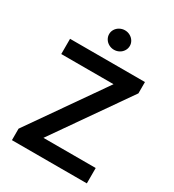

<svg xmlns="http://www.w3.org/2000/svg" viewBox="-215 -1040 1055 1162"><g transform="rotate(30 312.5 -459.0)"><path d="M51.8 -80.1 415 -600.6H49.8V-707H573.2V-627.9L210 -107.4H575.2V0H51.8ZM240.2 -850.6Q240.2 -868.7 250 -884.3Q259.8 -899.9 276.6 -908.9Q293.5 -918 312.5 -918Q332 -918 348.6 -908.9Q365.2 -899.9 375 -884.3Q384.8 -868.7 384.8 -850.6Q384.8 -832 375 -816.2Q365.2 -800.3 348.6 -791.3Q332 -782.2 312.5 -782.2Q293.5 -782.2 276.6 -791.3Q259.8 -800.3 250 -816.2Q240.2 -832 240.2 -850.6Z"/></g></svg>

Font: WEMIX Pretendard SemiBold
Style: Regular
Weight: 600
Designer: Base glyphs from Inter by Rasmus Andersson; Hangeul glyphs from Noto Sans CJK(Source Han Sans) by Jang Soo-young and Kan
Foundry: Kil Hyung-jin
Version: Version 1.000